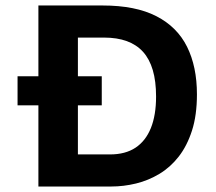

<svg xmlns="http://www.w3.org/2000/svg" viewBox="-20 -680 787 700"><path d="M44 -402H351V-296H44ZM189 0V-117H381Q437 -117 474 -141.5Q511 -166 530 -213Q549 -260 549 -328Q549 -384 537 -424.5Q525 -465 501.5 -491Q478 -517 442.5 -530Q407 -543 359 -543H189V-660H354Q474 -660 550 -621Q626 -582 662 -509.5Q698 -437 698 -336Q698 -260 680 -204Q662 -148 631.5 -109Q601 -70 561 -46Q521 -22 476 -11Q431 0 385 0ZM120 0V-660H264V0Z"/></svg>

Font: Bricolage Grotesque
Style: Bold
Weight: 700
Designer: Mathieu Triay
Foundry: Atelier Triay
Version: Version 1.001;gftools[0.9.33.dev8+g029e19f]